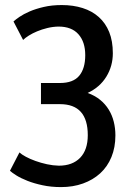

<svg xmlns="http://www.w3.org/2000/svg" viewBox="-20 -741 533 771"><path d="M225.1 10.3Q185.1 10.3 150.9 2.9Q116.7 -4.4 90.1 -14.9Q63.5 -25.4 45.7 -36.6Q27.8 -47.9 20 -55.2L58.1 -128.9Q66.9 -120.6 83.7 -111.6Q100.6 -102.5 122.3 -94.7Q144 -86.9 168.5 -81.5Q192.9 -76.2 216.3 -75.7Q271 -75.7 301.8 -107.4Q332.5 -139.2 332.5 -198.2Q332.5 -260.3 304.7 -291.5Q276.9 -322.8 220.7 -322.8H144.5V-407.7H220.7Q273.9 -407.7 298.1 -436.8Q322.3 -465.8 322.3 -519.5Q322.3 -572.8 294.9 -603.5Q267.6 -634.3 214.8 -634.3Q191.9 -633.8 169.9 -628.4Q147.9 -623 129.2 -615.2Q110.4 -607.4 95.7 -598.1Q81.1 -588.9 72.8 -580.6L34.2 -654.8Q42 -662.1 58.3 -673.3Q74.7 -684.6 99.1 -695.1Q123.5 -705.6 155.8 -713.1Q188 -720.7 228 -720.7Q273.9 -720.7 311.8 -708.7Q349.6 -696.8 376.7 -672.6Q403.8 -648.4 418.5 -612.3Q433.1 -576.2 433.1 -527.3Q433.1 -475.6 407 -433.1Q380.9 -390.6 332 -367.7Q360.8 -357.4 381.8 -340.3Q402.8 -323.2 416.5 -301Q430.2 -278.8 436.8 -252.4Q443.4 -226.1 443.4 -197.3Q443.4 -148.9 427.5 -110.4Q411.6 -71.8 382.6 -45.2Q353.5 -18.6 313.5 -4.2Q273.4 10.3 225.1 10.3Z"/></svg>

Font: Ufes Sans Medium
Style: Regular
Weight: 500
Designer: Ricardo Esteves & Filipe Motta
Foundry: ProDesignUfes - Ricardo Esteves, Filipe Motta (This is a derivative work, based on Roboto family, by Christian Robertson
Version: Version 2.0